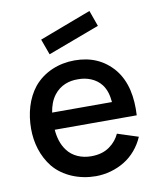

<svg xmlns="http://www.w3.org/2000/svg" viewBox="-90 -881 801 968"><g transform="rotate(-10 310.5 -397.0)"><path d="M463.5 -729.2 434.4 -810.4 169.8 -710.4 199 -630.2ZM158.3 -251H578.1C583.3 -342.7 568.8 -426 516.7 -489.6C465.6 -550 399 -578.1 316.7 -578.1C235.4 -578.1 158.3 -546.9 107.3 -485.4C62.5 -429.2 41.7 -354.2 41.7 -276C41.7 -205.2 61.5 -134.4 107.3 -77.1C157.3 -16.7 239.6 15.6 322.9 15.6C374 15.6 427.1 1 470.8 -26C513.5 -52.1 549 -93.8 569.8 -142.7L463.5 -177.1C452.1 -153.1 436.5 -132.3 411.5 -114.6C385.4 -95.8 354.2 -87.5 316.7 -87.5C267.7 -87.5 221.9 -106.3 194.8 -143.8C171.9 -174 161.5 -211.5 158.3 -251ZM316.7 -481.3C363.5 -482.3 409.4 -464.6 436.5 -429.2C456.3 -403.1 463.5 -372.9 466.7 -338.5H160.4C165.6 -370.8 175 -400 194.8 -426C226 -466.7 271.9 -482.3 316.7 -481.3Z"/></g></svg>

Font: Manrope Semibold
Style: Regular
Weight: 600
Width: 4
Designer: Michael Sharanda
Foundry: Michael Sharanda
Version: Version 2.000;PS 002.000;hotconv 1.0.88;makeotf.lib2.5.64775